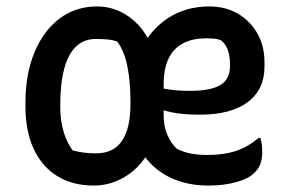

<svg xmlns="http://www.w3.org/2000/svg" viewBox="-20 -565 890 596"><path d="M281 -545Q318 -545 351 -530Q384 -515 410 -487Q436 -459 452 -417L419 -416Q451 -477 505 -511Q559 -545 630 -545Q680 -545 718.5 -522.5Q757 -500 779 -461Q801 -422 801 -372V-358Q801 -287 749 -248Q697 -209 600 -209Q573 -209 551 -211Q529 -213 512 -216.5Q495 -220 482 -225Q469 -230 462 -236L450 -229V-299Q473 -293 491 -289.5Q509 -286 527.5 -284.5Q546 -283 570 -283Q634 -283 664 -301Q694 -319 694 -360V-364Q694 -390 687.5 -409Q681 -428 666 -440Q656 -444 645 -445Q634 -446 620 -446Q576 -446 546.5 -429.5Q517 -413 502.5 -381.5Q488 -350 488 -303V-207Q488 -173 499.5 -146.5Q511 -120 529 -103Q549 -93 572 -88.5Q595 -84 624 -84Q674 -84 711 -96Q748 -108 783 -137H788Q791 -129 792.5 -118Q794 -107 794 -92Q794 -73 788.5 -57Q783 -41 769 -28Q753 -11 714.5 0Q676 11 628 11Q575 11 532.5 -4Q490 -19 459 -46.5Q428 -74 409 -112L450 -111Q433 -73 406 -46Q379 -19 344 -4Q309 11 271 11Q205 11 157.5 -18.5Q110 -48 84.5 -103Q59 -158 59 -235V-246Q59 -335 87 -402.5Q115 -470 165 -507.5Q215 -545 281 -545ZM167 -233Q167 -205 172 -179Q177 -153 186 -132.5Q195 -112 206 -98Q221 -94 238.5 -91.5Q256 -89 277 -89Q314 -89 337.5 -106Q361 -123 373 -157Q385 -191 385 -241V-248Q385 -314 375 -361Q365 -408 344 -436Q330 -441 314 -442.5Q298 -444 277 -444Q241 -444 216.5 -421Q192 -398 179.5 -352Q167 -306 167 -239Z"/></svg>

Font: Recursive Casual Medium
Style: Regular
Weight: 500
Version: Version 1.047